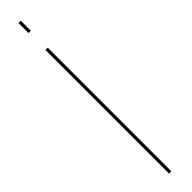

<svg xmlns="http://www.w3.org/2000/svg" viewBox="-267 -691 655 655"><g transform="rotate(-45 60.5 -363.0)"><path d="M50 0H61V-596.5H50ZM50 -726.5V-678H61V-726.5Z"/></g></svg>

Font: Anybody Thin Condensed
Style: Regular
Weight: 100
Width: 3
Version: Version 1.113;gftools[0.9.25]